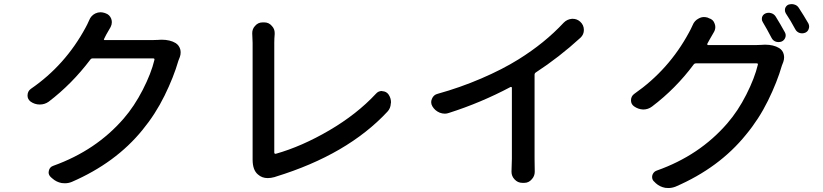

<svg xmlns="http://www.w3.org/2000/svg" viewBox="-20 -861 4040 943"><path d="M754.9 -665Q764.6 -666 773.4 -666Q815.4 -666 842.8 -649.4Q859.4 -638.7 865.2 -619.1Q867.2 -611.3 867.2 -603.5Q867.2 -591.8 863.3 -581.1Q859.4 -571.3 856.4 -563.5Q833 -482.4 788.1 -391.1Q743.2 -299.8 679.7 -222.7Q548.8 -61.5 333 32.2Q316.4 39.1 298.8 39.1Q291 39.1 283.2 38.1Q256.8 33.2 237.3 15.6L230.5 9.8Q218.8 -1 218.8 -13.7Q218.8 -17.6 219.7 -21.5Q223.6 -41 242.2 -46.9Q452.1 -122.1 587.9 -279.3Q639.6 -338.9 681.2 -419.9Q722.7 -501 738.3 -566.4Q740.2 -574.2 732.4 -574.2H435.5Q427.7 -574.2 423.8 -568.4Q333 -448.2 218.8 -361.3Q199.2 -347.7 175.8 -347.7Q174.8 -347.7 174.8 -347.7Q150.4 -347.7 129.9 -362.3Q115.2 -374 115.2 -391.6Q115.2 -413.1 131.8 -424.8Q300.8 -541 400.4 -725.6Q408.2 -739.3 418 -761.7Q426.8 -784.2 448.2 -794.9Q460.9 -800.8 473.6 -800.8Q482.4 -800.8 492.2 -797.9L498 -795.9Q518.6 -789.1 526.4 -768.6Q529.3 -759.8 529.3 -752Q529.3 -740.2 523.4 -728.5Q517.6 -718.8 501 -689.5Q496.1 -679.7 491.2 -669.9Q489.3 -668 490.7 -666Q492.2 -664.1 494.1 -664.1H726.6Q741.2 -664.1 754.9 -665Z M1328.1 8.8Q1310.5 13.7 1294.9 13.7Q1266.6 13.7 1247.1 -3.9Q1220.7 -25.4 1220.7 -77.1Q1220.7 -79.1 1220.7 -82Q1220.7 -85.9 1220.7 -90.8V-650.4L1218.8 -698.2Q1218.8 -718.8 1232.4 -733.4Q1247.1 -751 1269.5 -751H1278.3Q1300.8 -751 1315.4 -733.4Q1329.1 -718.8 1329.1 -699.2Q1329.1 -696.3 1329.1 -693.4Q1327.1 -670.9 1327.1 -651.4V-111.3Q1327.1 -108.4 1329.1 -106.9Q1331.1 -105.5 1334 -105.5Q1461.9 -141.6 1597.2 -220.7Q1732.4 -299.8 1826.2 -400.4Q1837.9 -414.1 1855.5 -414.1Q1856.4 -414.1 1858.4 -413.1Q1877.9 -412.1 1888.7 -396.5Q1900.4 -378.9 1900.4 -358.4Q1900.4 -355.5 1899.4 -352.5Q1898.4 -329.1 1882.8 -312.5Q1686.5 -101.6 1334 6.8Q1331.1 7.8 1328.1 8.8Z M2611.3 -504.9Q2605.5 -501 2605.5 -494.1V-81.1L2606.4 -17.6Q2606.4 3.9 2591.8 19.5Q2577.1 37.1 2554.7 37.1H2545.9Q2522.5 37.1 2506.8 19.5Q2492.2 3.9 2492.2 -17.6L2494.1 -81.1V-429.7Q2494.1 -432.6 2491.7 -433.6Q2489.3 -434.6 2487.3 -433.6Q2341.8 -356.4 2185.5 -306.6Q2174.8 -302.7 2165 -302.7Q2152.3 -302.7 2139.6 -307.6Q2116.2 -317.4 2103.5 -338.9Q2097.7 -348.6 2097.7 -359.4Q2097.7 -367.2 2101.6 -376Q2109.4 -395.5 2129.9 -400.4Q2239.3 -430.7 2343.8 -475.6Q2448.2 -520.5 2526.4 -569.3Q2655.3 -649.4 2749 -750Q2765.6 -766.6 2789.1 -768.6Q2791 -768.6 2793 -768.6Q2813.5 -768.6 2829.1 -754.9Q2847.7 -738.3 2847.7 -713.9Q2847.7 -691.4 2831.1 -675.8Q2726.6 -580.1 2611.3 -504.9Z M3454.1 -646.5Q3453.1 -644.5 3454.1 -642.1Q3455.1 -639.6 3457 -639.6H3691.4Q3705.1 -639.6 3718.8 -640.6Q3728.5 -641.6 3737.3 -641.6Q3779.3 -641.6 3806.6 -625Q3824.2 -614.3 3829.1 -594.7Q3831.1 -586.9 3831.1 -579.1Q3831.1 -568.4 3827.1 -556.6Q3823.2 -547.9 3820.3 -539.1Q3796.9 -458 3752 -366.7Q3707 -275.4 3643.6 -199.2Q3512.7 -37.1 3297.9 55.7Q3280.3 62.5 3262.7 62.5Q3254.9 62.5 3247.1 61.5Q3220.7 56.6 3201.2 39.1L3194.3 32.2Q3184.6 24.4 3183.1 12.7Q3181.6 1 3188 -9.3Q3194.3 -19.5 3206.1 -23.4Q3416 -97.7 3551.8 -254.9Q3604.5 -315.4 3645.5 -396.5Q3686.5 -477.5 3702.1 -543Q3704.1 -549.8 3696.3 -549.8H3398.4Q3390.6 -549.8 3386.7 -543.9Q3298.8 -425.8 3182.6 -337.9Q3163.1 -323.2 3139.6 -323.2Q3138.7 -323.2 3138.7 -323.2Q3114.3 -324.2 3093.8 -338.9Q3079.1 -349.6 3079.1 -368.2Q3079.1 -388.7 3095.7 -400.4Q3265.6 -518.6 3364.3 -702.1Q3372.1 -715.8 3381.8 -737.3Q3390.6 -759.8 3412.1 -770.5Q3424.8 -777.3 3437.5 -777.3Q3446.3 -777.3 3456.1 -774.4L3461.9 -771.5Q3483.4 -765.6 3490.2 -744.1Q3493.2 -736.3 3493.2 -728.5Q3493.2 -715.8 3487.3 -705.1Q3477.5 -688.5 3464.8 -666Q3455.1 -647.5 3454.1 -646.5ZM3726.6 -752Q3721.7 -759.8 3721.7 -767.6Q3721.7 -771.5 3722.7 -776.4Q3726.6 -789.1 3739.3 -794.9Q3752.9 -800.8 3767.6 -796.4Q3782.2 -792 3790 -779.3Q3812.5 -743.2 3835 -702.1Q3841.8 -689.5 3836.9 -676.3Q3832 -663.1 3819.3 -657.2Q3811.5 -654.3 3803.7 -654.3Q3797.9 -654.3 3791 -656.2Q3776.4 -661.1 3769.5 -674.8Q3746.1 -719.7 3726.6 -752ZM3839.8 -794.9Q3835 -802.7 3835 -811.5Q3835 -815.4 3835.9 -819.3Q3839.8 -832 3851.6 -837.9Q3860.4 -840.8 3868.2 -840.8Q3875 -840.8 3880.9 -838.9Q3895.5 -835 3903.3 -822.3Q3927.7 -785.2 3950.2 -746.1Q3954.1 -738.3 3954.1 -730.5Q3954.1 -725.6 3952.1 -719.7Q3948.2 -706.1 3934.6 -700.2Q3926.8 -697.3 3919.9 -697.3Q3913.1 -697.3 3907.2 -699.2Q3892.6 -704.1 3885.7 -717.8Q3863.3 -759.8 3839.8 -794.9Z"/></svg>

Font: Gen Jyuu Gothic Medium
Style: Regular
Weight: 500
Designer: [Source Han Sans]
Ryoko NISHIZUKA  (kana & ideographs); Paul D. Hunt (Latin, Greek & Cyrillic); Wenlong ZHANG  (bopomofo
Version: Version 1.002.20150607